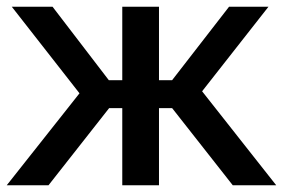

<svg xmlns="http://www.w3.org/2000/svg" viewBox="-34 -550 840 570"><path d="M110 0 290 -229H329V0H438V-229H477L657 0H786L566 -279L763 -530H646L477 -312H438V-530H329V-312H289L122 -530H1L202 -273L-14 0Z"/></svg>

Font: Cheyenne Sans Medium
Style: Regular
Weight: 500
Designer: The Public Sans project authors (U.S. Web Design System), Libre Franklin designed by Pablo Impallari and Rodrigo Fuenzal
Foundry: The Cheyenne Sans Project Authors
Version: Version 2.007